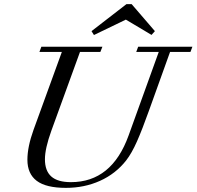

<svg xmlns="http://www.w3.org/2000/svg" viewBox="-20 -887 942 920"><path d="M722.2 -737.8 706.1 -719.7 583 -793 430.2 -719.2 418.5 -737.8 585.9 -867.2H610.8ZM295.9 13.2Q200.7 13.2 156 -20.5Q111.3 -54.2 111.3 -121.6Q111.3 -183.1 140.6 -264.6L276.4 -638.2H168.9L178.2 -663.1H470.7L460.9 -638.2H363.3L226.1 -260.7Q195.3 -175.3 195.3 -124Q195.3 -68.4 225.8 -41.3Q256.3 -14.2 319.8 -14.2Q515.6 -14.2 596.2 -237.8L740.7 -638.2H632.8L642.1 -663.1H901.9L892.6 -638.2H794.9L693.8 -356.9Q661.6 -266.6 636.5 -209.7Q611.3 -152.8 584.5 -118.2Q534.2 -54.2 459.2 -20.5Q384.3 13.2 295.9 13.2Z"/></svg>

Font: Elstob 14pt
Style: Italic
Weight: 400
Italic angle: -20°
Designer: Peter S. Baker
Version: Version 1.015